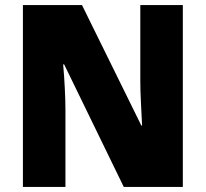

<svg xmlns="http://www.w3.org/2000/svg" viewBox="-20 -785 809 754"><path d="M698 -51H466L232 -532H228Q232 -489 234.5 -438.5Q237 -388 237 -351V-51H70V-765H302L535 -292H538Q536 -334 533.5 -382Q531 -430 531 -465V-765H698Z"/></svg>

Font: Noto Sans Tamil UI SemiCondensed Black
Style: Regular
Weight: 900
Width: 4
Designer: Jelle Bosma - Monotype Design Team
Foundry: Monotype Imaging Inc.
Version: Version 2.004; ttfautohint (v1.8.4.7-5d5b)